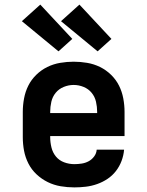

<svg xmlns="http://www.w3.org/2000/svg" viewBox="-20 -806 640 834"><path d="M303 8Q273 8 243.5 3Q214 -2 187.5 -15Q161 -28 139 -48.5Q117 -69 103.5 -95.5Q90 -122 84.5 -151Q79 -180 79 -210V-320Q79 -349 84.5 -378.5Q90 -408 103 -434Q116 -460 137.5 -481Q159 -502 185.5 -515Q212 -528 241.5 -533Q271 -538 300 -538Q329 -538 358.5 -533Q388 -528 414.5 -515Q441 -502 462.5 -481Q484 -460 497 -434Q510 -408 515.5 -378.5Q521 -349 521 -320V-215H198V-210Q198 -188 203.5 -165.5Q209 -143 223 -126Q237 -109 258.5 -101Q280 -93 303 -93Q319 -93 335 -95.5Q351 -98 365 -105.5Q379 -113 389 -126.5Q399 -140 400 -156H519Q517 -131 508 -107Q499 -83 483.5 -63Q468 -43 447 -29Q426 -15 402 -6.5Q378 2 353 5Q328 8 303 8ZM198 -315H402V-320Q402 -342 397 -364Q392 -386 378 -403Q364 -420 343 -428.5Q322 -437 300 -437Q278 -437 257 -428.5Q236 -420 222 -403Q208 -386 203 -364Q198 -342 198 -320ZM404 -583 245 -714 325 -786 464 -637ZM234 -583 75 -714 155 -786 294 -637Z"/></svg>

Font: Iosevka Slab Extended
Style: Bold
Weight: 700
Width: 7
Monospace: yes
Designer: Belleve Invis
Foundry: Belleve Invis
Version: Version 11.1.0; ttfautohint (v1.8.3)